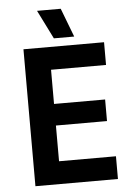

<svg xmlns="http://www.w3.org/2000/svg" viewBox="-59 -933 678 978"><g transform="rotate(-5 279.5 -444.5)"><path d="M241.2 -742.2 168 -889.2H289.1L345.2 -742.2ZM82 0V-700.2H494.1V-584H212.9V-409.2H474.1V-298.8H212.9V-116.2H503.9V0Z"/></g></svg>

Font: Fixel Text SemiBold
Style: Regular
Weight: 600
Width: 4
Designer: AlfaBravo + MacPaw
Foundry: Kyrylo Tkachov, Marchela Mozhyna, Serhii Makarenko, Maria Weinstein, Zakhar Kryvoshyya
Version: Version 1.211